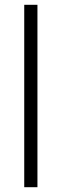

<svg xmlns="http://www.w3.org/2000/svg" viewBox="-20 -780 256 800"><path d="M136 0H81V-760H136Z"/></svg>

Font: Noto Sans Myanmar SemiCondensed Light
Style: Regular
Weight: 300
Width: 4
Designer: Monotype Design Team
Foundry: Monotype Imaging Inc.
Version: Version 2.107; ttfautohint (v1.8.4.7-5d5b)